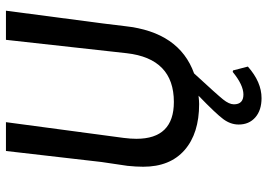

<svg xmlns="http://www.w3.org/2000/svg" viewBox="-147 -535 900 646"><g transform="rotate(-90 303.0 -212.0)"><path d="M296 218Q255 218 231 197Q207 176 207 141Q207 114 225 89.5Q243 65 304 6Q286 8 276 8Q177 8 121 -41Q65 -90 65 -180Q65 -204 68 -233L81 -321L118 -642H215L162 -246Q159 -222 159 -203Q159 -77 283 -77Q429 -77 447 -236L492 -642H590L547 -315L538 -241Q518 -59 379 -9Q308 68 291.5 88.5Q275 109 275 125Q275 157 308 157Q340 157 384 121L389 122L402 172Q350 218 296 218Z"/></g></svg>

Font: Alegreya Sans SC Medium
Style: Italic
Weight: 500
Italic angle: -7°
Designer: Juan Pablo del Peral
Foundry: Huerta Tipografica
Version: Version 2.007